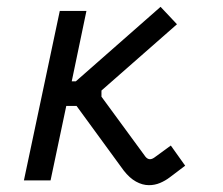

<svg xmlns="http://www.w3.org/2000/svg" viewBox="-20 -528 652 562"><path d="M416 14Q397 14 378 3.5Q359 -7 342 -29L204 -218H174L128 0H50L155 -496H233L190 -290H202L450 -508L498 -457L277 -263V-245L406 -69Q412 -62 419 -62Q425 -62 432 -67L480 -102L522 -43L477 -9Q464 1 448.5 7.5Q433 14 416 14Z"/></svg>

Font: Space Mono
Style: Italic
Weight: 400
Italic angle: -12°
Monospace: yes
Designer: Colophon Foundry + Benjamin Critton
Foundry: Colophon Foundry & Benjamin Critton
Version: Version 1.003; ttfautohint (v1.8.4.7-5d5b)